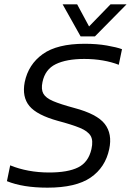

<svg xmlns="http://www.w3.org/2000/svg" viewBox="-20 -856 604 886"><path d="M352 -688 269 -836H336L391 -734L490 -836H564L418 -688ZM199 10Q86 10 12 -20L27 -93Q66 -77 111.5 -68.5Q157 -60 207 -60Q293 -60 340.5 -83.5Q388 -107 402 -168Q411 -208 398 -229.5Q385 -251 348.5 -266Q312 -281 248 -298Q150 -325 115.5 -367Q81 -409 94 -477Q111 -559 177.5 -606.5Q244 -654 371 -654Q427 -654 473 -646Q519 -638 543 -629L528 -557Q495 -570 454.5 -577Q414 -584 369 -584Q287 -584 237.5 -560Q188 -536 176 -477Q169 -444 180 -424Q191 -404 225 -389.5Q259 -375 322 -358Q428 -330 463.5 -284Q499 -238 484 -168Q466 -83 398 -36.5Q330 10 199 10Z"/></svg>

Font: Kanit Light
Style: Italic
Weight: 300
Italic angle: -12°
Designer: Katatrad Team
Foundry: CadsonDemak
Version: Version 2.000; ttfautohint (v1.8.3)